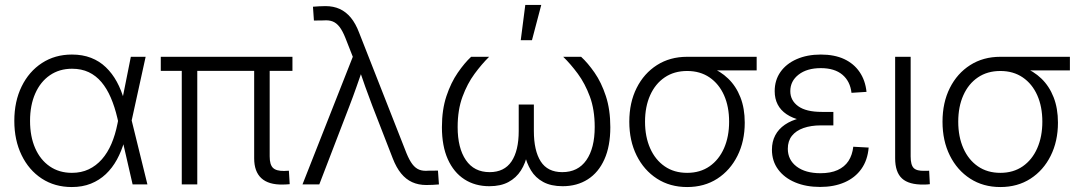

<svg xmlns="http://www.w3.org/2000/svg" viewBox="-20 -755 4420 786"><path d="M273.9 10.7Q204.1 10.7 151.1 -23.9Q98.1 -58.6 68.4 -119.9Q38.6 -181.2 38.6 -260.3Q38.6 -339.8 68.6 -401.1Q98.6 -462.4 151.9 -497.1Q205.1 -531.7 274.4 -531.7Q317.9 -531.7 352.5 -518.3Q387.2 -504.9 413.3 -479.7Q439.5 -454.6 458.3 -420.2Q477.1 -385.7 488.8 -343.3H510.7L518.6 -263.7L583.5 0H522.9L460.4 -272Q449.7 -317.9 433.6 -355.2Q417.5 -392.6 395.3 -418.9Q373 -445.3 343.3 -459.5Q313.5 -473.6 274.9 -473.6Q223.1 -473.6 184.3 -447Q145.5 -420.4 124.3 -372.3Q103 -324.2 103 -260.3Q103 -196.3 124 -148.4Q145 -100.6 183.6 -74Q222.2 -47.4 274.4 -47.4Q312.5 -47.4 343 -61.8Q373.5 -76.2 397 -102.8Q420.4 -129.4 436.3 -166.5Q452.1 -203.6 460.9 -248.5L515.6 -522.5H576.2L518.6 -259.8L510.7 -177.7H489.3Q477.5 -136.2 458.7 -101.8Q439.9 -67.4 413.3 -42.2Q386.7 -17.1 352.1 -3.2Q317.4 10.7 273.9 10.7Z M1137.2 0.5Q1079.1 1.5 1049.8 -25.6Q1020.5 -52.7 1020.5 -106.9V-504.4H1084V-114.7Q1084 -81.1 1097.4 -67.9Q1110.8 -54.7 1143.1 -55.2Q1149.4 -55.7 1153.6 -55.7Q1157.7 -55.7 1162.6 -56.2L1166 -1Q1159.2 -0.5 1152.3 0Q1145.5 0.5 1137.2 0.5ZM724.1 0V-504.4H787.6V0ZM638.2 -464.8V-522.5H1177.2V-464.8Z M1218.3 0 1424.3 -522.5 1394 -599.6Q1382.3 -628.9 1369.9 -645Q1357.4 -661.1 1341.8 -667.2Q1326.2 -673.3 1304.2 -671.4L1265.1 -670.9L1261.2 -727.5Q1273.9 -728.5 1286.4 -729.2Q1298.8 -730 1312.5 -730Q1345.2 -730 1370.8 -718.3Q1396.5 -706.5 1416.3 -682.6Q1436 -658.7 1450.2 -621.1L1644 -127.9Q1655.8 -99.1 1668.2 -82.8Q1680.7 -66.4 1696.3 -60.3Q1711.9 -54.2 1733.9 -56.2L1772.9 -56.6L1776.9 0Q1764.2 1 1752 1.7Q1739.7 2.4 1725.6 2.4Q1692.9 2.4 1667.2 -9.3Q1641.6 -21 1622.1 -44.9Q1602.5 -68.8 1587.9 -106.4L1504.4 -321.3Q1489.3 -360.8 1475.3 -399.9Q1461.4 -439 1448.2 -478H1466.8Q1453.1 -439 1439.5 -399.9Q1425.8 -360.8 1410.6 -321.3L1287.1 0Z M1983.4 7.3Q1924.8 7.3 1881.1 -21Q1837.4 -49.3 1813.2 -103.3Q1789.1 -157.2 1789.1 -234.4Q1789.1 -306.2 1807.6 -361.6Q1826.2 -417 1854 -457.3Q1881.8 -497.6 1908.7 -522.5H1982.4Q1952.1 -492.7 1922.6 -452.6Q1893.1 -412.6 1873.3 -358.9Q1853.5 -305.2 1853.5 -234.9Q1853.5 -148.9 1887.2 -99.6Q1920.9 -50.3 1984.4 -50.3Q2044.4 -50.3 2074 -94.2Q2103.5 -138.2 2103.5 -218.8V-327.1H2165.5V-218.8Q2165.5 -138.2 2193.6 -94.2Q2221.7 -50.3 2281.7 -50.3Q2346.2 -50.3 2380.4 -99.4Q2414.6 -148.4 2414.6 -234.9Q2414.6 -306.2 2394.8 -359.6Q2375 -413.1 2345.5 -453.1Q2315.9 -493.2 2285.6 -522.5H2358.9Q2386.2 -497.6 2414.1 -457.5Q2441.9 -417.5 2460.2 -361.8Q2478.5 -306.2 2478.5 -234.4Q2478.5 -156.7 2454.3 -102.8Q2430.2 -48.8 2386.2 -20.8Q2342.3 7.3 2283.2 7.3Q2235.8 7.3 2203.9 -10Q2171.9 -27.3 2153.6 -57.6Q2135.3 -87.9 2127 -126H2139.2Q2131.8 -87.4 2112.5 -57.1Q2093.3 -26.9 2061.5 -9.8Q2029.8 7.3 1983.4 7.3ZM2111.8 -590.3 2130.4 -734.9H2195.8L2157.7 -590.3Z M2793 10.7Q2722.7 10.7 2669.4 -23.7Q2616.2 -58.1 2586.2 -118.4Q2556.2 -178.7 2556.2 -256.8Q2556.2 -335 2586.2 -394.8Q2616.2 -454.6 2669.4 -488.5Q2722.7 -522.5 2793 -522.5H3077.6V-466.8H2875L2793 -464.4Q2739.7 -464.4 2701.2 -438.2Q2662.6 -412.1 2641.6 -365.2Q2620.6 -318.4 2620.6 -256.8Q2620.6 -195.3 2641.6 -147.9Q2662.6 -100.6 2701.2 -74Q2739.7 -47.4 2793 -47.4Q2846.2 -47.4 2884.8 -74.2Q2923.3 -101.1 2944.1 -148.4Q2964.8 -195.8 2964.8 -256.8Q2964.8 -318.4 2944.1 -365Q2923.3 -411.6 2884.8 -438Q2846.2 -464.4 2793 -464.4V-496.6Q2843.3 -496.6 2886 -480.5Q2928.7 -464.4 2960.9 -433.3Q2993.2 -402.3 3011 -356.9Q3028.8 -311.5 3028.8 -252.9Q3028.8 -176.8 2999 -117.2Q2969.2 -57.6 2916.3 -23.4Q2863.3 10.7 2793 10.7Z M3337.4 10.3Q3279.8 10.3 3235.4 -8.3Q3190.9 -26.9 3165.5 -61.3Q3140.1 -95.7 3140.1 -142.1Q3140.1 -175.3 3153.6 -200.9Q3167 -226.6 3192.9 -244.4Q3218.8 -262.2 3256.1 -271.5Q3293.5 -280.8 3341.8 -280.8H3391.6V-241.7H3340.3Q3300.3 -241.7 3269.5 -231Q3238.8 -220.2 3221.9 -199Q3205.1 -177.7 3205.1 -146Q3205.1 -100.6 3241.2 -73.2Q3277.3 -45.9 3338.9 -45.9Q3380.4 -45.9 3408.9 -58.8Q3437.5 -71.8 3453.4 -95.9Q3469.2 -120.1 3473.1 -154.3L3536.1 -150.9Q3531.7 -99.1 3506.1 -63.2Q3480.5 -27.3 3437.3 -8.5Q3394 10.3 3337.4 10.3ZM3344.7 -253.9Q3296.9 -253.9 3260.5 -262.5Q3224.1 -271 3200 -287.4Q3175.8 -303.7 3163.6 -327.4Q3151.4 -351.1 3151.4 -381.8Q3151.4 -426.8 3175 -460.4Q3198.7 -494.1 3241.5 -512.9Q3284.2 -531.7 3340.3 -531.7Q3396 -531.7 3435.8 -513.2Q3475.6 -494.6 3499 -460.2Q3522.5 -425.8 3527.3 -378.9L3465.8 -375Q3460.4 -422.4 3428.5 -449.2Q3396.5 -476.1 3340.3 -476.1Q3283.7 -476.1 3249.5 -449.7Q3215.3 -423.3 3215.3 -381.8Q3215.3 -343.8 3247.6 -320.3Q3279.8 -296.9 3344.2 -296.9H3391.6V-253.9Z M3761.7 0.5Q3700.7 1.5 3672.6 -24.4Q3644.5 -50.3 3644.5 -106.9V-522.5H3708V-114.7Q3708 -79.6 3720.5 -67.1Q3732.9 -54.7 3765.1 -55.7Q3770 -55.7 3774.9 -55.7Q3779.8 -55.7 3783.7 -56.2L3786.6 -1Q3781.2 0 3774.7 0.2Q3768.1 0.5 3761.7 0.5Z M4075.2 10.7Q4004.9 10.7 3951.7 -23.7Q3898.4 -58.1 3868.4 -118.4Q3838.4 -178.7 3838.4 -256.8Q3838.4 -335 3868.4 -394.8Q3898.4 -454.6 3951.7 -488.5Q4004.9 -522.5 4075.2 -522.5H4359.9V-466.8H4157.2L4075.2 -464.4Q4022 -464.4 3983.4 -438.2Q3944.8 -412.1 3923.8 -365.2Q3902.8 -318.4 3902.8 -256.8Q3902.8 -195.3 3923.8 -147.9Q3944.8 -100.6 3983.4 -74Q4022 -47.4 4075.2 -47.4Q4128.4 -47.4 4167 -74.2Q4205.6 -101.1 4226.3 -148.4Q4247.1 -195.8 4247.1 -256.8Q4247.1 -318.4 4226.3 -365Q4205.6 -411.6 4167 -438Q4128.4 -464.4 4075.2 -464.4V-496.6Q4125.5 -496.6 4168.2 -480.5Q4210.9 -464.4 4243.2 -433.3Q4275.4 -402.3 4293.2 -356.9Q4311 -311.5 4311 -252.9Q4311 -176.8 4281.2 -117.2Q4251.5 -57.6 4198.5 -23.4Q4145.5 10.7 4075.2 10.7Z"/></svg>

Font: Inter 28pt Light
Style: Regular
Weight: 300
Designer: Rasmus Andersson
Foundry: rsms
Version: Version 4.001;git-66647c0bb